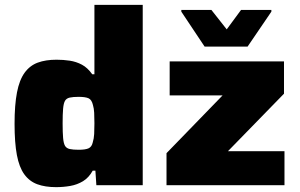

<svg xmlns="http://www.w3.org/2000/svg" viewBox="-20 -763 1234 791"><path d="M211 8Q166 8 133.5 -4Q101 -16 80 -45Q59 -74 49.5 -124.5Q40 -175 40 -253Q40 -331 50 -382.5Q60 -434 81.5 -463.5Q103 -493 135.5 -505Q168 -517 213 -517Q241 -517 267.5 -513Q294 -509 317.5 -496.5Q341 -484 360 -457H369V-743H568V0H377L373 -60H362Q346 -31 322 -16.5Q298 -2 269.5 3Q241 8 211 8ZM304 -146Q332 -146 345 -152Q358 -158 362 -176Q367 -192 368 -211Q369 -230 369 -255Q369 -280 368 -298.5Q367 -317 363 -330Q358 -352 345 -358Q332 -364 304 -364Q281 -364 267.5 -361Q254 -358 248 -348Q242 -338 240 -315.5Q238 -293 238 -255Q238 -217 240 -194.5Q242 -172 248 -162Q254 -152 267.5 -149Q281 -146 304 -146ZM666 0V-132L897 -370H679V-510H1150V-377L919 -140H1152V0ZM823 -571 727 -715V-722H851L914 -642L973 -722H1098V-715L1000 -571Z"/></svg>

Font: Saira SemiExpanded ExtraBold
Style: Regular
Weight: 800
Width: 6
Designer: Hector Gatti with collaboration of the Omnibus-Type team
Foundry: Omnibus-Type
Version: Version 1.101